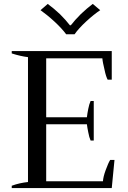

<svg xmlns="http://www.w3.org/2000/svg" viewBox="-20 -961 653 981"><path d="M258 -851C284 -827 304 -805 318 -786C318 -786 361 -786 361 -786C375 -806 395 -828 421 -852C447 -876 471 -895 492 -909C492 -909 454 -941 454 -941C434 -926 414 -909 393 -889C372 -868 355 -849 342 -832C342 -832 337 -832 337 -832C324 -849 307 -868 286 -889C265 -909 244 -926 224 -941C224 -941 187 -909 187 -909C208 -894 232 -875 258 -851ZM565 -144C565 -144 543 -144 543 -144C536 -133 529 -116 520 -92C511 -68 507 -49 506 -35C506 -35 216 -35 216 -35C216 -35 216 -326 216 -326C216 -326 424 -326 424 -326C425 -315 428 -301 431 -285C434 -268 438 -254 443 -243C443 -243 459 -243 459 -243C459 -243 459 -445 459 -445C459 -445 443 -445 443 -445C438 -434 434 -421 431 -405C428 -388 425 -374 424 -362C424 -362 216 -362 216 -362C216 -362 216 -663 216 -663C216 -663 503 -663 503 -663C504 -649 508 -630 514 -605C519 -580 525 -563 530 -554C530 -554 551 -554 551 -554C551 -554 551 -700 551 -700C551 -700 40 -700 40 -700C40 -700 40 -688 40 -688C71 -678 99 -672 123 -669C123 -669 123 -31 123 -31C95 -28 67 -22 40 -12C40 -12 40 0 40 0C40 0 551 0 551 0C551 0 565 -144 565 -144Z"/></svg>

Font: BUSH 25 TRIRONG 0515 A
Style: Regular
Weight: 400
Designer: Katatrad Team
Foundry: CadsonDemak